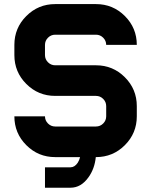

<svg xmlns="http://www.w3.org/2000/svg" viewBox="-20 -752 724 919"><path d="M363.3 0H244.1Q163.1 0 106 -57.1Q48.8 -114.3 48.8 -195.3H195.3Q195.3 -175.3 209.7 -160.9Q224.1 -146.5 244.1 -146.5H439.5Q459.5 -146.5 473.9 -160.9Q488.3 -175.3 488.3 -195.3V-244.1Q488.3 -264.2 473.9 -278.6Q459.5 -293 439.5 -293H244.1Q163.1 -293 106 -350.1Q48.8 -407.2 48.8 -488.3V-537.1Q48.8 -618.2 106 -675.3Q163.1 -732.4 244.1 -732.4H439.5Q520.5 -732.4 577.6 -675.3Q634.8 -618.2 634.8 -537.1H488.3Q488.3 -557.1 473.9 -571.5Q459.5 -585.9 439.5 -585.9H244.1Q224.1 -585.9 209.7 -571.5Q195.3 -557.1 195.3 -537.1V-488.3Q195.3 -468.3 209.7 -453.9Q224.1 -439.5 244.1 -439.5H439.5Q520.5 -439.5 577.6 -382.3Q634.8 -325.2 634.8 -244.1V-195.3Q634.8 -114.3 577.6 -57.1Q520.5 0 439.5 0H438.5Q433.1 55.2 403.8 96.2Q368.2 146.5 317.4 146.5H195.3V48.8H317.4Q337.4 48.8 352.1 26.9Q359.9 14.6 363.3 0Z"/></svg>

Font: Audex
Style: Regular
Weight: 400
Designer: GGBotNet
Foundry: GGBotNet
Version: 1.00